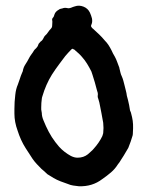

<svg xmlns="http://www.w3.org/2000/svg" viewBox="-20 -626 512 666"><path d="M253 20Q243 19 233.5 17.5Q224 16 215 12L190 3Q177 -2 166 -8.5Q155 -15 144 -22Q139 -27 134 -31.5Q129 -36 124 -40Q116 -48 108 -56.5Q100 -65 93 -75L69 -112Q60 -126 53 -141.5Q46 -157 41 -173Q30 -203 30 -232V-248Q30 -273 33 -297Q35 -317 42 -333Q46 -343 49 -353Q52 -363 56 -372L59 -379Q61 -392 68 -402.5Q75 -413 80 -423Q84 -431 89 -437.5Q94 -444 98 -451Q100 -454 103 -456.5Q106 -459 108 -462Q110 -464 111.5 -467.5Q113 -471 114 -474Q116 -477 121 -482Q127 -485 132 -496Q134 -500 136 -502Q142 -507 146.5 -514Q151 -521 157 -527Q161 -531 161 -538Q161 -543 161.5 -547.5Q162 -552 161 -556Q160 -561 164 -565Q166 -567 167 -570Q168 -573 169 -576Q172 -586 185 -593Q187 -595 190.5 -595.5Q194 -596 197 -597Q204 -600 213 -598Q217 -597 220 -597.5Q223 -598 226 -599Q230 -601 233.5 -602Q237 -603 240 -604Q254 -609 269.5 -603Q285 -597 292 -582Q294 -577 296 -572Q298 -567 299 -562Q301 -551 298 -543Q296 -539 296 -538Q295 -534 298 -531Q300 -528 303 -526Q314 -516 324 -506.5Q334 -497 343 -486Q351 -478 356.5 -469.5Q362 -461 367 -451Q369 -446 372 -440.5Q375 -435 378 -430Q383 -421 386.5 -411Q390 -401 394 -391V-390Q396 -383 397.5 -375.5Q399 -368 403 -360Q406 -353 408 -345.5Q410 -338 412 -330Q414 -321 416.5 -312Q419 -303 420 -294Q421 -290 422 -286.5Q423 -283 424 -279Q426 -270 428 -261Q430 -252 431 -243L434 -236Q436 -230 438 -220Q441 -207 441.5 -194Q442 -181 441 -167Q441 -160 440 -156Q434 -135 425 -113Q421 -106 417 -99.5Q413 -93 409 -86L400 -72Q395 -63 389 -56Q379 -40 365 -28Q351 -16 335 -5Q300 22 253 20ZM249 -79Q270 -79 285 -91Q290 -96 295.5 -100.5Q301 -105 305 -110Q324 -131 335 -154L338 -164Q340 -182 338 -200L332 -233Q329 -246 327 -258.5Q325 -271 321 -283Q318 -290 319 -294Q320 -299 319 -304Q318 -309 316 -314Q313 -327 309 -340Q305 -353 301 -366Q300 -369 299 -372Q298 -375 297 -378Q290 -392 282 -405Q274 -418 264 -429Q259 -435 253 -440.5Q247 -446 241 -451Q240 -453 238.5 -453.5Q237 -454 235 -455Q232 -459 227 -454Q222 -449 216.5 -443Q211 -437 206 -431Q201 -424 195.5 -417Q190 -410 185 -403Q178 -394 172 -385Q166 -376 160 -367Q139 -333 127 -292Q125 -286 125 -283Q124 -276 123.5 -269Q123 -262 123 -254V-246Q124 -243 124 -240Q124 -237 125 -234Q125 -222 131 -208Q139 -188 149 -169Q159 -150 172 -133Q175 -129 178.5 -125Q182 -121 185 -117Q194 -107 204.5 -99Q215 -91 226 -85Q238 -79 249 -79Z"/></svg>

Font: Lacquer
Style: Regular
Weight: 400
Designer: Eli Block, Niki Polyocan
Version: Version 1.100